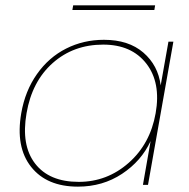

<svg xmlns="http://www.w3.org/2000/svg" viewBox="-20 -697 711 724"><path d="M60.1 -270Q74.7 -354.5 119.4 -417.7Q164.1 -481 229.5 -513.9Q294.9 -546.9 372.1 -546.9Q464.8 -546.9 520.5 -498.8Q576.2 -450.7 585.9 -375L615.2 -540H633.8L538.1 0H519L547.9 -165Q513.2 -89.8 440.2 -41.5Q367.2 6.8 273.9 6.8Q156.2 6.8 97.2 -67.9Q38.1 -142.6 60.1 -270ZM369.1 -528.8Q257.3 -528.8 179 -459.5Q100.6 -390.1 80.1 -270Q59.1 -149.4 112.3 -80.3Q165.5 -11.2 276.9 -11.2Q383.8 -11.2 465.1 -82.8Q546.4 -154.3 566.9 -270Q587.4 -385.7 531.7 -457.3Q476.1 -528.8 369.1 -528.8ZM252.9 -659.2 255.9 -676.8H564.9L562 -659.2Z"/></svg>

Font: SVN-Poppins Thin
Style: Italic
Weight: 100
Italic angle: -10°
Designer: Ninad Kale (Devanagari), Jonny Pinhorn (Latin)
Foundry: Indian Type Foundry
Version: Version 3.002 2017